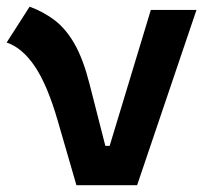

<svg xmlns="http://www.w3.org/2000/svg" viewBox="-25 -547 631 567"><path d="M200.7 0 145.5 -190.4Q115.2 -295.4 78.1 -350.6Q41 -405.8 -5.4 -421.4L62.5 -527.3Q105 -511.7 137.9 -486.1Q170.9 -460.4 196 -415.8Q221.2 -371.1 239.7 -297.9L286.1 -116.2H298.8L420.4 -517.6H555.2L379.9 0Z"/></svg>

Font: Cascadia Mono
Style: Bold
Weight: 700
Monospace: yes
Designer: Aaron Bell
Foundry: Saja Typeworks
Version: Version 2404.023; ttfautohint (v1.8.4)